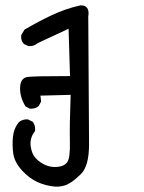

<svg xmlns="http://www.w3.org/2000/svg" viewBox="-20 -405 540 719"><path d="M187 293.9Q151.9 291 120.6 276.9Q89.4 262.7 62 232.9Q34.7 202.6 29.8 170.9Q25.4 139.6 28.3 108.9Q31.2 76.7 50.3 53.2V52.2L51.3 51.8Q65.4 41 83.5 42H84.5L85.4 42.5L101.1 50.3L102.5 51.3L103.5 52.2Q113.3 65.9 111.3 84.5V86.4L109.9 87.4Q91.3 111.8 94.7 141.6Q96.7 156.2 101.3 167.7Q106 179.2 113.8 187.5Q129.4 204.1 150.9 213.4Q161.1 217.8 172.9 219.5Q184.6 221.2 197.3 219.7Q221.2 217.3 231.9 202.1Q243.2 186.5 241.7 125Q240.2 63 244.6 -49.8L131.3 -46.9L133.8 -26.9V-25.4L133.3 -23.4L125.5 -8.8L125 -7.8L124 -7.3Q112.3 2.9 93.3 2H92.3L90.8 1.5L76.2 -6.3L74.7 -7.3L74.2 -8.8Q54.7 -41.5 55.2 -75.2Q55.7 -112.3 82.5 -116.7Q104.5 -120.1 242.2 -120.1L236.8 -297.4L120.6 -243.2Q106 -230.5 87.4 -232.4H86.4L85.4 -232.9L70.8 -239.7L69.8 -240.2L68.8 -241.2Q57.1 -253.9 59.6 -272.9V-274.4L60.5 -275.4L71.3 -293L71.8 -294.4L73.2 -294.9Q122.1 -323.7 173.8 -348.1Q225.6 -372.6 280.8 -384.8H281.7H282.2Q283.7 -384.8 285.2 -384.8Q286.6 -384.8 288.1 -384.5Q289.6 -384.3 291 -384.3Q304.2 -381.8 308.8 -370.8Q313.5 -359.9 310.5 -344.2Q313.5 53.7 313.5 134.3Q313.5 175.8 305.9 203.9Q298.3 231.9 282.2 247.6Q272.5 256.8 263.7 264.4Q254.9 272 247.1 277.1Q239.3 282.2 232.4 285.6Q211.9 294.9 187 293.9Z"/></svg>

Font: NaikaiFont
Style: SemiBold
Weight: 600
Version: Version 1.89